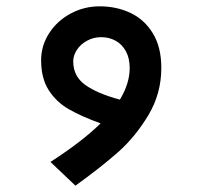

<svg xmlns="http://www.w3.org/2000/svg" viewBox="-20 -414 640 607"><path d="M295 -394Q348.5 -394 392.8 -373Q437 -352 463.5 -308.2Q490 -264.5 490 -199.5Q490 -118 449 -49.8Q408 18.5 353.5 66.8Q299 115 218.5 173L139.5 98Q241 32.5 298 -24Q237 -46 197.5 -68.8Q158 -91.5 134 -129Q110 -166.5 110 -223.5Q110 -270 135.5 -309.2Q161 -348.5 203.5 -371.2Q246 -394 295 -394ZM359 -99Q390 -150 390 -199Q390 -230 378 -252Q366 -274 345.5 -285.2Q325 -296.5 300 -296.5Q275.5 -296.5 255 -285.2Q234.5 -274 223 -256.2Q211.5 -238.5 211.5 -220Q211.5 -173 249.2 -145.8Q287 -118.5 359 -99Z"/></svg>

Font: JuliaMono BoldItalic
Style: Regular
Weight: 700
Italic angle: -9°
Monospace: yes
Designer: cormullion
Foundry: corm
Version: Version 0.049; ttfautohint (v1.8.4)